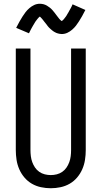

<svg xmlns="http://www.w3.org/2000/svg" viewBox="-20 -993 540 1021"><path d="M250 8Q224 8 198 2.5Q172 -3 149.5 -16Q127 -29 110 -49Q93 -69 82.5 -93Q72 -117 68 -143Q64 -169 64 -195V-735H142V-195Q142 -179 144 -162.5Q146 -146 151.5 -131Q157 -116 166 -102.5Q175 -89 188.5 -79.5Q202 -70 218 -66Q234 -62 250 -62Q266 -62 282 -66Q298 -70 311.5 -79.5Q325 -89 334 -102.5Q343 -116 348.5 -131Q354 -146 356 -162.5Q358 -179 358 -195V-735H436V-195Q436 -169 432 -143Q428 -117 417.5 -93Q407 -69 390 -49Q373 -29 350.5 -16Q328 -3 302 2.5Q276 8 250 8ZM308 -812Q303 -812 298 -813Q293 -814 288.5 -815Q284 -816 279.5 -818Q275 -820 270.5 -822.5Q266 -825 262.5 -827.5Q259 -830 255.5 -833Q252 -836 248 -839.5Q244 -843 240.5 -846.5Q237 -850 234 -854Q231 -858 228.5 -861.5Q226 -865 223 -868.5Q220 -872 216.5 -876.5Q213 -881 210 -885Q207 -889 204 -892.5Q201 -896 197.5 -899.5Q194 -903 192 -905Q189 -903 187 -901Q185 -899 181.5 -895Q178 -891 177 -889.5Q176 -888 174 -885.5Q172 -883 170.5 -881Q169 -879 167 -876Q165 -873 163.5 -870Q162 -867 160 -864Q158 -861 156 -857.5Q154 -854 152 -850.5Q150 -847 147.5 -842.5Q145 -838 143 -834Q141 -830 138.5 -825Q136 -820 134 -816L66 -845Q75 -863 83.5 -878Q92 -893 100 -905.5Q108 -918 116 -928.5Q124 -939 136 -949.5Q148 -960 162 -966.5Q176 -973 192 -973Q202 -973 211.5 -970.5Q221 -968 229.5 -963Q238 -958 245.5 -952Q253 -946 259.5 -938.5Q266 -931 271 -924.5Q276 -918 283 -908.5Q290 -899 295.5 -892.5Q301 -886 308 -881Q311 -883 313 -884.5Q315 -886 318.5 -890Q322 -894 323 -895.5Q324 -897 326 -899.5Q328 -902 329.5 -904Q331 -906 333 -909Q335 -912 336.5 -915Q338 -918 340 -921Q342 -924 344 -927.5Q346 -931 348 -935Q350 -939 352.5 -943Q355 -947 357 -951Q359 -955 361.5 -960Q364 -965 366 -970L434 -940Q425 -922 416.5 -907Q408 -892 400 -879.5Q392 -867 384 -856.5Q376 -846 364 -835.5Q352 -825 338 -818.5Q324 -812 308 -812Z"/></svg>

Font: Iosevka SS04
Style: Regular
Weight: 400
Monospace: yes
Designer: Belleve Invis
Foundry: Belleve Invis
Version: Version 19.0.0; ttfautohint (v1.8.4)